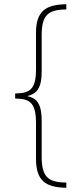

<svg xmlns="http://www.w3.org/2000/svg" viewBox="-20 -734 386 912"><path d="M295 158V133C208 133 178 105 178 11V-160C178 -236 158 -267 111 -277V-278C157 -289 178 -320 178 -393V-568C178 -661 208 -689 295 -689V-714C196 -712 151 -681 151 -577V-405C151 -309 122 -291 52 -290V-266C122 -265 151 -247 151 -148V19C151 125 196 156 295 158Z"/></svg>

Font: Noto Sans Georgian ExtraCondensed Thin
Style: Regular
Weight: 100
Width: 2
Designer: Monotype Design Team, Akaki Razmadze
Foundry: Google LLC
Version: Version 2.005